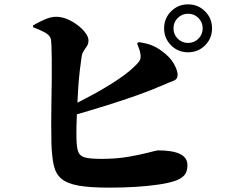

<svg xmlns="http://www.w3.org/2000/svg" viewBox="-20 -833 1040 881"><path d="M843 -593Q797 -593 765 -625Q733 -657 733 -703Q733 -749 765 -781Q797 -813 843 -813Q889 -813 921 -781Q953 -749 953 -703Q953 -657 921 -625Q889 -593 843 -593ZM482 28Q392 28 339.5 18.5Q287 9 261 -13.5Q235 -36 226.5 -75.5Q218 -115 216 -174Q215 -217 215 -267.5Q215 -318 216 -370.5Q217 -423 217.5 -472Q218 -521 217.5 -561Q217 -601 216 -627.5Q215 -654 211 -660Q204 -675 182.5 -686Q161 -697 132 -708V-717Q151 -728 181.5 -742Q212 -756 237 -756Q263 -756 289 -745Q315 -734 337 -717Q359 -700 372.5 -681.5Q386 -663 386 -648Q386 -633 379.5 -622.5Q373 -612 365.5 -601.5Q358 -591 355 -576Q351 -551 346.5 -512.5Q342 -474 339 -430Q336 -386 334 -341.5Q332 -297 331 -258.5Q330 -220 331 -193Q332 -156 339 -136.5Q346 -117 370 -110.5Q394 -104 445 -104Q515 -104 571.5 -114Q628 -124 663.5 -133.5Q699 -143 705 -143Q772 -143 806 -126.5Q840 -110 840 -75Q840 -43 824 -27Q808 -11 783 -3Q754 7 706.5 14Q659 21 601.5 24.5Q544 28 482 28ZM286 -338Q348 -367 410 -401Q472 -435 524 -470Q576 -505 608 -539Q619 -550 623 -560Q627 -570 624 -587Q622 -601 616.5 -614Q611 -627 609 -633L617 -640Q649 -635 672.5 -626.5Q696 -618 721 -600Q760 -572 777.5 -541Q795 -510 795 -490Q795 -469 775.5 -462Q756 -455 727 -442Q674 -419 609.5 -396Q545 -373 468 -349Q391 -325 301 -299ZM843 -636Q871 -636 890.5 -655.5Q910 -675 910 -703Q910 -731 890.5 -750.5Q871 -770 843 -770Q815 -770 795.5 -750.5Q776 -731 776 -703Q776 -675 795.5 -655.5Q815 -636 843 -636Z"/></svg>

Font: Noto Serif JP ExtraLight Black
Style: Regular
Weight: 900
Version: Version 2.003-H1;hotconv 1.1.1;makeotfexe 2.6.0